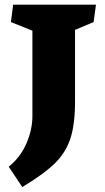

<svg xmlns="http://www.w3.org/2000/svg" viewBox="-20 -627 440 807"><path d="M295.4 -211.9V-501.5L373.5 -534.2L383.3 -607.4H35.2L25.9 -534.2L116.2 -498V-139.2Q116.2 -82.5 91.1 -24.2Q65.9 34.2 16.6 73.7L73.7 159.2Q165.5 104 211.9 58.1Q258.3 12.2 277.3 -49.3Q296.4 -110.8 295.4 -211.9Z"/></svg>

Font: Neuton ExtraBold
Style: Regular
Weight: 800
Designer: Brian M Zick
Foundry: Brian M Zick
Version: Version 1.560